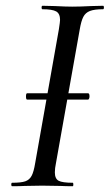

<svg xmlns="http://www.w3.org/2000/svg" viewBox="-20 -645 380 665"><path d="M70 -311Q70 -322 74 -322H285Q290 -322 290 -311Q290 -307 288.5 -303.5Q287 -300 285 -300H74Q70 -300 70 -311ZM22 -12Q53 -12 67.5 -17Q82 -22 89.5 -36Q97 -50 102 -81L184 -544Q188 -570 188 -576Q188 -598 174.5 -605.5Q161 -613 127 -613Q124 -613 124 -619Q124 -625 127 -625L170 -624Q208 -622 230 -622Q258 -622 296 -624L337 -625Q340 -625 340 -619Q340 -613 337 -613Q307 -613 291.5 -607Q276 -601 268.5 -586.5Q261 -572 256 -542L174 -81Q170 -62 170 -48Q170 -26 183 -19Q196 -12 232 -12Q234 -12 234 -6Q234 0 232 0Q206 0 190 -1L126 -2L66 -1Q50 0 22 0Q19 0 19 -6Q19 -12 22 -12Z"/></svg>

Font: Cormorant Garamond Medium
Style: Italic
Weight: 500
Italic angle: -10°
Designer: Christian Thalmann (Catharsis Fonts)
Foundry: Catharsis Fonts
Version: Version 4.000